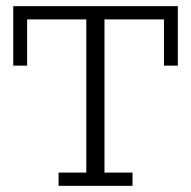

<svg xmlns="http://www.w3.org/2000/svg" viewBox="-20 -603 620 623"><path d="M170 0V-43H260V-540H68V-390H23V-583H557V-390H512V-540H319V-43H410V0Z"/></svg>

Font: Rokkitt Light
Style: Regular
Weight: 300
Version: Version 3.103